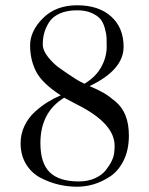

<svg xmlns="http://www.w3.org/2000/svg" viewBox="-20 -700 566 727"><path d="M272 7Q237 7 202.5 -1Q168 -9 134 -26.5Q100 -44 79 -78Q58 -112 58 -158Q58 -193 73 -224Q88 -255 112.5 -277Q137 -299 160.5 -313.5Q184 -328 210 -339Q139 -385 116.5 -429.5Q94 -474 94 -528Q94 -583 143 -631.5Q192 -680 272 -680Q354 -680 401 -637.5Q448 -595 448 -523Q448 -435 319 -374Q352 -360 372 -348.5Q392 -337 417.5 -315.5Q443 -294 455.5 -262Q468 -230 468 -187Q468 -132 448 -92Q428 -52 396.5 -31.5Q365 -11 334 -2Q303 7 272 7ZM300 -383Q343 -409 363.5 -446.5Q384 -484 384 -523Q384 -545 383.5 -558Q383 -571 377 -593Q371 -615 360 -628Q349 -641 326.5 -651Q304 -661 272 -661Q233 -661 205.5 -648.5Q178 -636 165 -614.5Q152 -593 147 -573.5Q142 -554 142 -532Q142 -509 162 -484Q182 -459 205 -442.5Q228 -426 268 -400Q288 -388 300 -383ZM278 -13Q313 -13 339.5 -25Q366 -37 380.5 -55.5Q395 -74 402.5 -89.5Q410 -105 412 -119Q414 -133 414 -148Q414 -233 272 -304L223 -330Q133 -275 133 -158Q133 -82 168.5 -47.5Q204 -13 278 -13Z"/></svg>

Font: HK Venetian
Style: Regular
Weight: 400
Designer: Alfredo Marco Pradil
Foundry: Alfredo Marco Pradil
Version: Version 1.000;PS 001.000;hotconv 1.0.88;makeotf.lib2.5.64775